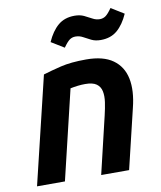

<svg xmlns="http://www.w3.org/2000/svg" viewBox="-84 -816 740 883"><g transform="rotate(-10 286.0 -374.5)"><path d="M17.2 0 137.8 -501.2Q173.5 -512.2 221.5 -523.9Q269.5 -535.5 340.5 -535.5Q420.5 -535.5 465.2 -503.5Q510 -471.5 521.8 -414Q533.5 -356.5 513.8 -278L447.2 0H316.8L380.2 -267.2Q387.8 -298.8 391.9 -327.1Q396 -355.5 391.4 -377.8Q386.8 -400 369.4 -412.5Q352 -425 316.5 -425Q299.8 -425 282.1 -422.9Q264.5 -420.8 247.2 -417.2L147.5 0ZM253.8 -605.8 193.8 -642.5Q215.2 -691 245.8 -716.9Q276.2 -742.8 323 -742.8Q348 -742.8 366.6 -734Q385.2 -725.2 401.5 -716.1Q417.8 -707 435.5 -707Q451.2 -707 463.4 -715.9Q475.5 -724.8 492.2 -749L552.2 -712Q530.8 -663.8 500.4 -637.8Q470 -611.8 423 -611.8Q398 -611.8 379.4 -621Q360.8 -630.2 344.9 -639Q329 -647.8 310.5 -647.8Q294.8 -647.8 282.8 -639Q270.8 -630.2 253.8 -605.8Z"/></g></svg>

Font: Ubuntu Sans
Style: Italic
Weight: 400
Italic angle: -13.5°
Designer: Dalton Maag Ltd
Foundry: Dalton Maag Ltd
Version: Version 1.006